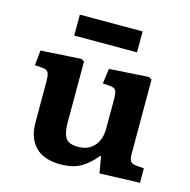

<svg xmlns="http://www.w3.org/2000/svg" viewBox="-110 -854 963 975"><g transform="rotate(15 371.5 -366.0)"><path d="M291 14Q205 14 160 -31Q115 -76 115 -158V-374Q115 -406 108.5 -420Q102 -434 78 -436L37 -439L45 -518L257 -531L273 -522V-199Q273 -148 289 -121.5Q305 -95 355 -95Q409 -95 439.5 -129.5Q470 -164 470 -222V-374Q470 -408 463.5 -421Q457 -434 433 -436L394 -439L405 -518L612 -531L628 -522V-135Q628 -106 635 -94Q642 -82 662 -80L707 -76V0L496 7L481 -80H477Q443 -38 401.5 -12Q360 14 291 14ZM191 -636V-746H521V-636Z"/></g></svg>

Font: Literata 7pt
Style: Bold
Weight: 700
Designer: Latin by Veronika Burian and Jose Scaglione. Greek by Irene Vlachou. Cyrillic by Vera Evstafieva.
Foundry: TypeTogether
Version: Version 3.002